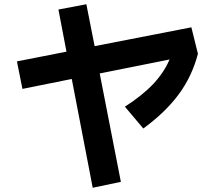

<svg xmlns="http://www.w3.org/2000/svg" viewBox="-20 -839 1040 907"><path d="M884 -710 915 -585Q887 -478 824 -393Q761 -308 657 -232L570 -335Q654 -389 704.5 -443Q755 -497 781 -558L451 -492L551 20L418 48L319 -466L86 -419L60 -549L294 -595L256 -794L388 -819L427 -621Z"/></svg>

Font: IBM Plex Sans JP
Style: Bold
Weight: 700
Designer: Mike Abbink; Paul van der Laan; Pieter van Rosmalen; Wujin Sim; Yejin Wi; Jinhee Kim; Boomi Park; Yona Kim; Kichan Ma
Foundry: Sandoll Inc.
Version: Version 1.001